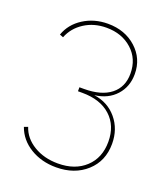

<svg xmlns="http://www.w3.org/2000/svg" viewBox="-134 -669 788 909"><g transform="rotate(20 260.5 -214.5)"><path d="M308 -236Q379 -226 422.5 -174Q466 -122 466 -48Q466 39 406.5 93Q347 147 254 147Q180 147 123.5 112.5Q67 78 46 19L65 12Q82 64 134 95.5Q186 127 256 127Q342 127 394 78.5Q446 30 446 -51Q446 -132 394 -179.5Q342 -227 251 -227H229V-247H252Q339 -247 386.5 -284.5Q434 -322 434 -390Q434 -464 383 -510Q332 -556 254 -556Q191 -556 143 -525Q95 -494 75 -443L57 -450Q77 -507 131 -541.5Q185 -576 254 -576Q340 -576 397 -524.5Q454 -473 454 -395Q454 -331 414.5 -287.5Q375 -244 308 -236Z"/></g></svg>

Font: Raleway
Style: Thin
Weight: 100
Designer: Matt McInerney, Pablo Impallari, Rodrigo Fuenzalida
Foundry: Matt McInerney, Pablo Impallari, Rodrigo Fuenzalida
Version: Version 3.000